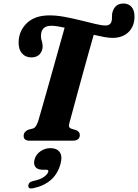

<svg xmlns="http://www.w3.org/2000/svg" viewBox="-20 -800 785 1092"><path d="M375 -102Q370 -86 373.2 -78.8Q376.5 -71.5 385.5 -68L414 -59.5Q434.5 -49.5 434 -32Q434 -16 423.2 -8Q412.5 0 395.5 0H147Q114.5 0 114.5 -27.5Q115 -40.5 121.8 -48.5Q128.5 -56.5 140 -62L168.5 -69.5Q186 -75.5 198 -113.5Q204.5 -136 218.5 -184.5Q232.5 -233 250.2 -296Q268 -359 286.5 -424.8Q305 -490.5 321 -548Q337 -605.5 347.5 -642.5Q325 -647.5 305.8 -650.5Q286.5 -653.5 272 -653.5Q214.5 -653.5 213 -598Q212.5 -580.5 217.5 -567.2Q222.5 -554 222.5 -535Q222 -509 205.2 -491.2Q188.5 -473.5 158.5 -473.5Q125 -473.5 104.8 -497Q84.5 -520.5 86 -562.5Q87.5 -625 133 -668.8Q178.5 -712.5 262 -712.5Q302.5 -712.5 349 -703.8Q395.5 -695 440.5 -683.8Q485.5 -672.5 522.2 -663.8Q559 -655 580.5 -655Q608.5 -655 615 -680.5Q617 -689.5 616.8 -699Q616.5 -708.5 617.5 -721Q622.5 -748 638.2 -764Q654 -780 683 -780Q711 -780 728.2 -760.5Q745.5 -741 745 -703.5Q744 -649 710.2 -616.8Q676.5 -584.5 619.5 -584.5Q600 -584.5 572.2 -589.5Q544.5 -594.5 513 -602Q500 -557 483.8 -499Q467.5 -441 450.5 -379.2Q433.5 -317.5 418.2 -261Q403 -204.5 391.5 -162.2Q380 -120 375 -102ZM224.5 165.5Q192.5 165.5 181 149Q169.5 132.5 176.5 107Q184 78.5 210 60.5Q236 42.5 267 42.5Q303 42.5 319.5 65Q336 87.5 324.5 131Q294.5 244 168.5 270.5Q139.5 277 141 255.5Q142 236 166.5 230Q209 221.5 229.8 206.2Q250.5 191 254.5 177Q257.5 165.5 243.5 165.5Z"/></svg>

Font: Fraunces 72pt Soft
Style: Bold Italic
Weight: 700
Italic angle: -16°
Version: Version 1.000;[b76b70a41]